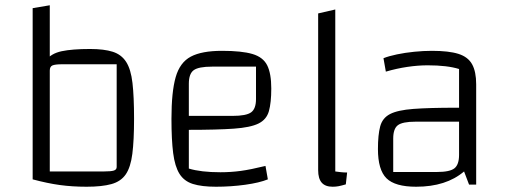

<svg xmlns="http://www.w3.org/2000/svg" viewBox="-20 -701 1927 729"><path d="M322 -515Q375 -515 408 -504.5Q441 -494 459 -466Q477 -438 483 -386Q489 -334 489 -250Q489 -168 482.5 -117Q476 -66 457.5 -39Q439 -12 403 -2Q367 8 309 8Q246 8 208.5 0Q171 -8 152.5 -33.5Q134 -59 128 -111Q122 -163 122 -250Q122 -339 128 -392Q134 -445 154 -471.5Q174 -498 214 -506.5Q254 -515 322 -515ZM423 -457H217Q189 -457 179 -452.5Q169 -448 169 -433V-50H374Q402 -50 412.5 -53.5Q423 -57 423 -67ZM104 -670 169 -681V-88V-37L309 8Q254 8 207 1.5Q160 -5 104 -20Z M800 8Q746 8 712.5 -2.5Q679 -13 661.5 -41Q644 -69 637.5 -119.5Q631 -170 631 -250Q631 -352 647 -408Q663 -464 704.5 -486Q746 -508 823 -508Q898 -508 938.5 -496Q979 -484 994.5 -453Q1010 -422 1010 -365Q1010 -311 1001 -279Q992 -247 961.5 -232Q931 -217 868 -212.5Q805 -208 697 -208H667V-261H863Q915 -261 933.5 -274.5Q952 -288 952 -325V-448H785Q734 -448 715.5 -434.5Q697 -421 697 -383V-61Q743 -47 817 -47Q856 -47 893.5 -52Q931 -57 988 -71L997 -20Q965 -7 911 0.5Q857 8 800 8Z M1253 -50Q1260 -49 1272.5 -47.5Q1285 -46 1298 -46L1293 -1Q1276 4 1265.5 6Q1255 8 1243 8Q1215 8 1201.5 -7.5Q1188 -23 1188 -55V-650L1253 -665Z M1560 8Q1480 8 1447.5 -24Q1415 -56 1415 -135Q1415 -189 1423.5 -221Q1432 -253 1461 -268Q1490 -283 1550 -287.5Q1610 -292 1713 -292H1753V-239H1558Q1508 -239 1490.5 -225.5Q1473 -212 1473 -175V-48H1639Q1688 -48 1705.5 -62Q1723 -76 1723 -113V-439Q1678 -453 1604 -453Q1567 -453 1526.5 -447Q1486 -441 1445 -429L1436 -480Q1456 -488 1487 -494.5Q1518 -501 1553 -504.5Q1588 -508 1620 -508Q1684 -508 1720.5 -496.5Q1757 -485 1772.5 -457Q1788 -429 1788 -381V0H1761L1742 -50Q1674 8 1560 8Z"/></svg>

Font: Changa ExtraLight ExtraLight
Style: Regular
Weight: 250
Version: Version 3.002; ttfautohint (v1.8.2)